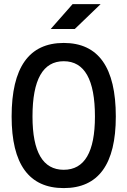

<svg xmlns="http://www.w3.org/2000/svg" viewBox="-20 -914 626 943"><path d="M293 9.8Q37.1 9.8 37.1 -341.8Q37.1 -703.1 293 -703.1Q548.8 -703.1 548.8 -341.8Q548.8 9.8 293 9.8ZM293 -80.1Q446.3 -80.1 446.3 -341.8Q446.3 -613.3 293 -613.3Q139.6 -613.3 139.6 -341.8Q139.6 -80.1 293 -80.1ZM229 -771.5 336.4 -893.6H474.1L347.2 -771.5Z"/></svg>

Font: Cascadia Code PL
Style: Regular
Weight: 400
Monospace: yes
Designer: Aaron Bell
Foundry: Saja Typeworks
Version: Version 2102.003